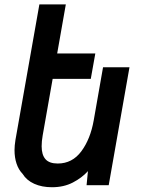

<svg xmlns="http://www.w3.org/2000/svg" viewBox="-20 -816 640 846"><path d="M79.5 -50Q62 -68 53 -94.8Q44 -121.5 44 -154.5Q44 -174 48 -199L153.5 -796.5H270L232 -580.5H400L380 -468.5H212L168 -219Q163.5 -193 163.5 -171.5Q163.5 -134 180.2 -114.8Q197 -95.5 234.5 -95.5Q298.5 -95.5 338.5 -149.5Q378.5 -203.5 393 -286L434 -519.5H550.5L459 0H361.5L367.5 -62Q341 -32.5 301 -11.8Q261 9 209 9Q164.5 9 130.8 -6.2Q97 -21.5 79.5 -50Z"/></svg>

Font: JuliaMono
Style: Bold Italic
Weight: 700
Italic angle: -9°
Monospace: yes
Designer: cormullion
Foundry: corm
Version: Version 0.057; ttfautohint (v1.8.4)